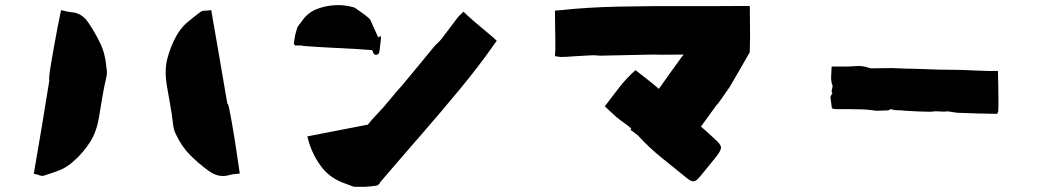

<svg xmlns="http://www.w3.org/2000/svg" viewBox="-20 -706 4040 739"><path d="M152 -31Q143 -27 133 -31Q123 -35 110 -37Q126 -129 141 -219Q156 -309 170 -397Q168 -397 170 -416.5Q172 -436 177.5 -467Q183 -498 189 -532.5Q195 -567 201 -597.5Q207 -628 211 -647.5Q215 -667 215 -667Q230 -664 234.5 -662.5Q239 -661 254 -659Q296 -657 322 -616Q347 -579 366.5 -538Q386 -497 390 -442Q392 -434 391.5 -424Q391 -414 388 -403Q380 -369 374 -332.5Q368 -296 362 -261Q353 -200 326.5 -159Q300 -118 265 -87Q238 -62 209.5 -51Q181 -40 152 -31ZM646 -229Q642 -264 635.5 -300.5Q629 -337 623 -372Q612 -433 624 -480Q636 -527 659 -568Q677 -600 701 -620Q725 -640 750 -659Q758 -665 769 -665Q780 -665 793 -667Q809 -575 824.5 -485.5Q840 -396 855 -307Q858 -308 862 -289Q866 -270 871.5 -239.5Q877 -209 882.5 -174Q888 -139 892.5 -108Q897 -77 900 -57.5Q903 -38 903 -38Q887 -36 882 -36Q877 -36 862 -32Q820 -20 781 -50Q745 -76 712 -109Q679 -142 656 -191Q648 -208 646 -229Z M1124 -599Q1125 -601 1126 -603Q1127 -605 1128 -606Q1133 -614 1138 -619Q1161 -655 1195.5 -669.5Q1230 -684 1270 -686Q1288 -687 1305.5 -685Q1323 -683 1340 -678Q1342 -678 1346 -676Q1360 -666 1373.5 -656.5Q1387 -647 1400 -636Q1404 -633 1406.5 -627.5Q1409 -622 1411 -617Q1417 -604 1423 -590Q1429 -576 1436 -562Q1438 -564 1445 -568Q1445 -564 1446 -561Q1447 -558 1446 -556Q1445 -545 1443.5 -533.5Q1442 -522 1441 -511Q1440 -506 1438.5 -501.5Q1437 -497 1430 -495Q1417 -494 1415 -508Q1414 -509 1414 -510Q1414 -511 1412 -513Q1399 -514 1385.5 -515Q1372 -516 1358 -517Q1306 -520 1254 -522.5Q1202 -525 1150 -529Q1147 -529 1144 -530Q1141 -531 1139 -531H1116Q1115 -532 1113 -534.5Q1111 -537 1111 -540Q1112 -548 1113.5 -556Q1115 -564 1116 -571Q1118 -578 1120 -585Q1122 -592 1124 -599ZM1879 -531Q1823 -451 1749 -361.5Q1675 -272 1596.5 -182Q1518 -92 1448 -10L1442 -3V-1Q1441 0 1439 2.5Q1437 5 1433 7V8Q1433 7 1432 7V8Q1421 10 1409.5 11Q1398 12 1387 13H1346Q1342 13 1339.5 12Q1337 11 1334 10Q1329 8 1323.5 6Q1318 4 1313 2Q1255 -17 1221.5 -58.5Q1188 -100 1170 -155Q1168 -161 1166.5 -167.5Q1165 -174 1163 -181L1394 -226Q1394 -226 1394 -225.5Q1394 -225 1395 -225Q1403 -235 1410.5 -244Q1418 -253 1425 -260Q1457 -293 1481.5 -323.5Q1506 -354 1530 -380Q1530 -380 1546.5 -400Q1563 -420 1590 -452.5Q1617 -485 1648 -523Q1656 -533 1664.5 -540.5Q1673 -548 1680 -557Q1705 -590 1717 -606Q1729 -622 1734 -628.5Q1739 -635 1742 -639Q1745 -643 1753 -650.5Q1761 -658 1764 -661Q1779 -646 1804.5 -624Q1830 -602 1855 -581.5Q1880 -561 1892 -549Q1890 -546 1887.5 -543Q1885 -540 1879 -531Z M2148 -487Q2143 -486 2131.5 -487.5Q2120 -489 2116 -490Q2118 -512 2117.5 -547Q2117 -582 2116.5 -615Q2116 -648 2116 -665Q2121 -666 2125 -666Q2129 -666 2139 -667Q2241 -678 2361.5 -680.5Q2482 -683 2605.5 -682.5Q2729 -682 2841 -683H2866Q2866 -652 2866.5 -623.5Q2867 -595 2867 -567Q2867 -554 2866.5 -541.5Q2866 -529 2866 -515Q2866 -513 2865.5 -511.5Q2865 -510 2865 -508L2867 -507Q2848 -473 2828 -439Q2808 -405 2789 -372Q2770 -344 2755 -323Q2740 -302 2739 -303L2678 -219Q2692 -207 2705 -195Q2718 -183 2731 -171Q2754 -151 2755 -139.5Q2756 -128 2739 -106Q2723 -86 2706.5 -65.5Q2690 -45 2673 -25Q2660 -9 2650 -8Q2640 -7 2623 -21Q2574 -61 2526 -99.5Q2478 -138 2435 -185Q2428 -190 2421.5 -195.5Q2415 -201 2407 -206Q2407 -208 2408 -209Q2409 -210 2410 -211Q2397 -223 2381.5 -233.5Q2366 -244 2352 -256Q2342 -266 2331.5 -275Q2321 -284 2308 -297Q2336 -334 2363.5 -369.5Q2391 -405 2426 -436Q2449 -418 2471.5 -400.5Q2494 -383 2516 -364Q2538 -395 2560 -426Q2582 -457 2604 -487Q2606 -489 2608 -491.5Q2610 -494 2611 -496Q2580 -496 2551 -495.5Q2522 -495 2495 -496Q2495 -496 2468 -495.5Q2441 -495 2397.5 -494Q2354 -493 2303 -492Q2290 -491 2278 -492.5Q2266 -494 2254 -493Q2212 -491 2191.5 -489.5Q2171 -488 2162.5 -487.5Q2154 -487 2148 -487Z M3180 -305Q3179 -316 3177 -326Q3175 -336 3183 -345Q3185 -347 3182.5 -349.5Q3180 -352 3181 -354Q3181 -359 3182.5 -364Q3184 -369 3185 -375Q3178 -392 3179 -411Q3180 -430 3181 -450H3216Q3245 -449 3273 -451.5Q3301 -454 3327 -444Q3330 -443 3336 -443Q3356 -443 3375.5 -443.5Q3395 -444 3414 -444Q3438 -443 3462.5 -442Q3487 -441 3510 -441Q3552 -439 3594 -438Q3636 -437 3677 -437Q3709 -436 3748.5 -434Q3788 -432 3821 -433Q3821 -433 3821.5 -414Q3822 -395 3822.5 -368Q3823 -341 3823 -315.5Q3823 -290 3822 -276L3818 -268Q3818 -268 3807.5 -268Q3797 -268 3783.5 -268.5Q3770 -269 3759.5 -269Q3749 -269 3749 -269Q3749 -269 3736.5 -269.5Q3724 -270 3707.5 -270.5Q3691 -271 3678 -271.5Q3665 -272 3664 -272Q3663 -272 3653.5 -273.5Q3644 -275 3634.5 -276.5Q3625 -278 3622 -277Q3619 -276 3608.5 -276.5Q3598 -277 3587.5 -277.5Q3577 -278 3572 -277Q3572 -276 3555 -276Q3538 -276 3516 -277Q3494 -278 3477.5 -279Q3461 -280 3461 -280Q3449 -282 3438 -281.5Q3427 -281 3416 -284Q3405 -287 3403 -283.5Q3401 -280 3391 -281Q3378 -281 3366 -280Q3354 -279 3342 -281Q3325 -284 3298.5 -285Q3272 -286 3245 -286Q3218 -286 3199 -286Q3187 -286 3183.5 -289Q3180 -292 3180 -305Z"/></svg>

Font: Palette Mosaic
Style: Regular
Weight: 400
Designer: Shibuyafont
Version: Version 1.001